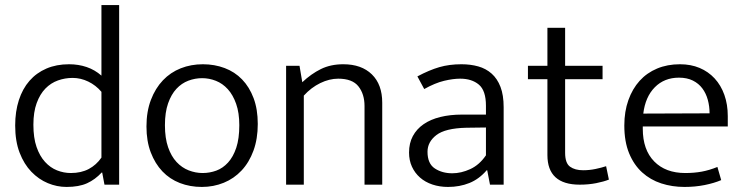

<svg xmlns="http://www.w3.org/2000/svg" viewBox="-20 -730 2936 759"><path d="M381 -710H451V0H393L384 -48H382Q356 -20 324 -5.5Q292 9 243 9Q205 9 169 -6Q133 -21 104 -51Q75 -81 57.5 -126.5Q40 -172 40 -234Q40 -289 54.5 -334Q69 -379 96.5 -410.5Q124 -442 163.5 -459Q203 -476 253 -476Q290 -476 322.5 -465Q355 -454 381 -431ZM381 -367Q359 -393 329 -407.5Q299 -422 267 -422Q237 -422 209 -412Q181 -402 159.5 -380Q138 -358 125 -322.5Q112 -287 112 -237Q112 -185 124.5 -149Q137 -113 158 -90Q179 -67 205.5 -56.5Q232 -46 260 -46Q301 -46 331 -62Q361 -78 381 -107Z M999 -240Q999 -181 982 -134.5Q965 -88 935 -56Q905 -24 864.5 -7.5Q824 9 778 9Q731 9 691 -6.5Q651 -22 622 -52.5Q593 -83 576 -127.5Q559 -172 559 -230Q559 -289 576.5 -335Q594 -381 624 -412.5Q654 -444 694.5 -460Q735 -476 782 -476Q828 -476 868 -461Q908 -446 937 -416Q966 -386 982.5 -342Q999 -298 999 -240ZM926 -235Q926 -284 913.5 -319.5Q901 -355 880.5 -377.5Q860 -400 833.5 -410.5Q807 -421 779 -421Q751 -421 724.5 -411Q698 -401 677.5 -379Q657 -357 644.5 -321.5Q632 -286 632 -235Q632 -184 644.5 -148Q657 -112 678 -89.5Q699 -67 726 -56.5Q753 -46 781 -46Q809 -46 835 -55.5Q861 -65 881.5 -87.5Q902 -110 914 -146Q926 -182 926 -235Z M1181 0H1111V-470H1164L1175 -405Q1210 -438 1248.5 -457Q1287 -476 1337 -476Q1409 -476 1450 -436Q1491 -396 1491 -324V0H1421V-311Q1421 -358 1397 -388.5Q1373 -419 1317 -419Q1282 -419 1246 -401.5Q1210 -384 1181 -352Z M1630 -428Q1677 -453 1716.5 -464.5Q1756 -476 1804 -476Q1840 -476 1870.5 -467.5Q1901 -459 1923.5 -439Q1946 -419 1958.5 -386.5Q1971 -354 1971 -306V0H1917L1906 -57H1904Q1874 -22 1835.5 -6.5Q1797 9 1751 9Q1718 9 1689.5 -0.5Q1661 -10 1640.5 -28Q1620 -46 1608.5 -71Q1597 -96 1597 -127Q1597 -164 1612 -192Q1627 -220 1654.5 -239Q1682 -258 1720.5 -267.5Q1759 -277 1806 -277H1901V-312Q1901 -372 1873 -395.5Q1845 -419 1799 -419Q1771 -419 1735.5 -410.5Q1700 -402 1657 -378ZM1901 -226 1823 -225Q1740 -223 1705 -196Q1670 -169 1670 -130Q1670 -83 1699 -64Q1728 -45 1768 -45Q1803 -45 1839 -61.5Q1875 -78 1901 -116Z M2362 -417H2214V-126Q2214 -85 2233.5 -71Q2253 -57 2285 -57Q2310 -57 2334 -62Q2358 -67 2376 -73L2387 -20Q2367 -12 2337 -6Q2307 0 2272 0Q2144 0 2144 -117V-417H2067V-470H2144V-620H2214V-470H2362Z M2857 -230H2521V-221Q2521 -138 2566 -92Q2611 -46 2689 -46Q2724 -46 2754 -51.5Q2784 -57 2816 -70L2831 -18Q2803 -6 2765.5 1.5Q2728 9 2686 9Q2637 9 2594 -5Q2551 -19 2518.5 -48.5Q2486 -78 2467 -124Q2448 -170 2448 -234Q2448 -289 2464 -334Q2480 -379 2508.5 -410.5Q2537 -442 2577.5 -459Q2618 -476 2668 -476Q2711 -476 2745.5 -461.5Q2780 -447 2805 -420Q2830 -393 2843.5 -355Q2857 -317 2857 -271ZM2785 -282Q2785 -310 2778 -335.5Q2771 -361 2756.5 -380.5Q2742 -400 2719 -411.5Q2696 -423 2664 -423Q2606 -423 2568.5 -385Q2531 -347 2523 -281Z"/></svg>

Font: Ek Mukta Light
Style: Regular
Weight: 300
Designer: Girish Dalvi and Yashodeep Gholap
Foundry: Ek Type
Version: Version 2.538;PS 1.002;hotconv 16.6.51;makeotf.lib2.5.65220;